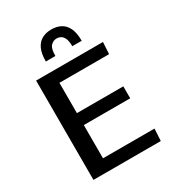

<svg xmlns="http://www.w3.org/2000/svg" viewBox="-219 -1064 1083 1190"><g transform="rotate(-30 323.0 -469.0)"><path d="M95.2 0V-710.9H573.7L568.8 -626.5H213.4V-409.7H545.4V-324.2H213.4V-86.4H582L577.1 0ZM206.5 -783.2Q206.5 -840.3 222.9 -874.3Q239.3 -908.2 268.3 -923.3Q297.4 -938.5 334.5 -938.5Q372.6 -938.5 401.4 -923.3Q430.2 -908.2 446.8 -874.3Q463.4 -840.3 463.4 -783.2H396Q396 -819.3 387.2 -838.9Q378.4 -858.4 364.5 -866Q350.6 -873.5 334.5 -873.5Q311.5 -873.5 293.2 -855.2Q274.9 -836.9 274.9 -783.2Z"/></g></svg>

Font: Comme Medium
Style: Regular
Weight: 500
Version: Version 1.000;gftools[0.9.27]